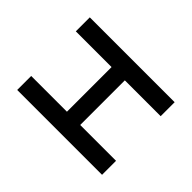

<svg xmlns="http://www.w3.org/2000/svg" viewBox="-131 -702 864 864"><g transform="rotate(-45 301.0 -270.0)"><path d="M69.5 0H158.5V-228H442.5V0H531.5V-540H442.5V-312.5H158.5V-540H69.5Z"/></g></svg>

Font: Eudonet Medium
Style: Regular
Weight: 500
Designer: Mikhail Sharanda
Foundry: Mikhail Sharanda
Version: Version 4.503;Glyphs 3.1.2 (3151)